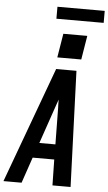

<svg xmlns="http://www.w3.org/2000/svg" viewBox="-89 -1171 684 1214"><g transform="rotate(5 253.0 -564.0)"><path d="M-19 0 161 -490 251 -735H380L407 0H292L289 -164H152L96 0ZM186 -260H288L285 -490Q284 -504 284 -517.5Q284 -531 284 -544Q279 -531 274.5 -517.5Q270 -504 265 -490ZM404 -809H252L277 -961H429ZM225 -1052V-1128H525V-1052Z"/></g></svg>

Font: Iosevka SS04 Oblique
Style: Bold
Weight: 700
Italic angle: -9°
Monospace: yes
Designer: Belleve Invis
Foundry: Belleve Invis
Version: Version 19.0.0; ttfautohint (v1.8.4)